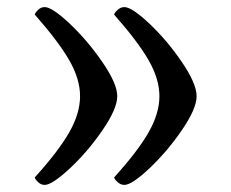

<svg xmlns="http://www.w3.org/2000/svg" viewBox="-20 -676 653 542"><path d="M331 -154Q321 -154 312.5 -161.5Q304 -169 302 -175Q369 -249 399.5 -302.5Q430 -356 430 -404.5Q430 -453 399.5 -506Q369 -559 302 -635Q304 -641 312.5 -648.5Q321 -656 331 -656Q352 -656 401.5 -609.5Q451 -563 493 -501.5Q535 -440 535 -404.5Q535 -369 493 -308Q451 -247 401.5 -200.5Q352 -154 331 -154ZM106 -154Q96 -154 88 -161.5Q80 -169 78 -175Q145 -249 175.5 -302.5Q206 -356 206 -404.5Q206 -453 175.5 -506Q145 -559 78 -635Q80 -641 88 -648.5Q96 -656 106 -656Q127 -656 176.5 -609.5Q226 -563 268.5 -501.5Q311 -440 311 -404.5Q311 -369 269 -308Q227 -247 177 -200.5Q127 -154 106 -154Z"/></svg>

Font: Laila
Style: Regular
Weight: 400
Designer: Hitesh Malaviya
Foundry: Indian Type Foundry
Version: Version 1.302;PS 1.0;hotconv 1.0.78;makeotf.lib2.5.61930; tt